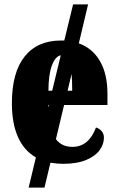

<svg xmlns="http://www.w3.org/2000/svg" viewBox="-20 -734 539 872"><path d="M271 -257 234 -102Q260 -67 309 -67Q383 -67 416 -155Q432 -150 442 -138Q452 -126 452 -109Q452 -79 432.5 -52Q413 -25 371.5 -7.5Q330 10 267 10Q239 10 209 5L182 118H110L143 -19Q89 -50 61.5 -112Q34 -174 34 -265Q34 -405 92 -477.5Q150 -550 257 -550H272L312 -714H380L338 -537Q400 -515 434 -456.5Q468 -398 468 -308V-257ZM200 -322H217L256 -483Q231 -478 215.5 -436Q200 -394 200 -322ZM305 -398 287 -322H308Q308 -367 305 -398ZM201 -257H198V-246Z"/></svg>

Font: Noto Serif CondBlack
Style: Regular
Weight: 900
Width: 3
Designer: Monotype Design Team
Foundry: Monotype Imaging Inc.
Version: Version 1.001